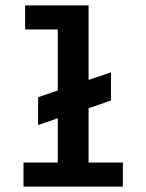

<svg xmlns="http://www.w3.org/2000/svg" viewBox="-20 -691 540 711"><path d="M67 0V-89H194V-253L121 -228V-331L194 -356V-582H73V-671H308V-395L391 -423V-319L308 -290V-89H435V0Z"/></svg>

Font: Ligconsolata
Style: Bold
Weight: 700
Monospace: yes
Designer: Raph Levien, Cyreal, Brenton Simpson
Foundry: Raph Levien, Cyreal, Google
Version: Version 3.001; ttfautohint (v1.8.2.53-6de2)